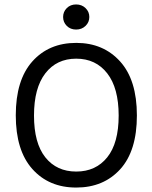

<svg xmlns="http://www.w3.org/2000/svg" viewBox="-20 -833 686 864"><path d="M280.5 -716.5Q264 -733 264 -756.5Q264 -780 280.5 -796.5Q297 -813 322.5 -813Q348 -813 365 -796.5Q382 -780 382 -756.5Q382 -733 365 -716.5Q348 -700 322.5 -700Q297 -700 280.5 -716.5ZM51 -314Q51 -473 125.5 -556.5Q200 -640 323 -640Q445 -640 520.5 -556.5Q596 -473 596 -313.5Q596 -154 521 -71.5Q446 11 323 11Q200 11 125.5 -72.5Q51 -156 51 -314ZM184 -503Q133 -437 133 -313Q133 -189 184 -125Q235 -61 323 -61Q411 -61 462.5 -125Q514 -189 514 -313Q514 -437 462.5 -503Q411 -569 323 -569Q235 -569 184 -503Z"/></svg>

Font: Karmilla
Style: Regular
Weight: 400
Designer: Jonathan Pinhorn
Version: Version 1.000